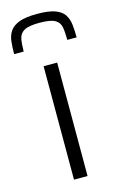

<svg xmlns="http://www.w3.org/2000/svg" viewBox="-125 -785 511 834"><g transform="rotate(-15 130.5 -368.5)"><path d="M100 0V-510H161V0ZM131 -737Q183 -737 211.5 -726.5Q240 -716 252.5 -697Q265 -678 268 -652Q271 -626 271 -594H229Q229 -628 225 -651Q221 -674 200.5 -685.5Q180 -697 131 -697Q83 -697 62.5 -685.5Q42 -674 37.5 -651Q33 -628 33 -594H-10Q-10 -626 -7 -652Q-4 -678 9.5 -697Q23 -716 51.5 -726.5Q80 -737 131 -737Z"/></g></svg>

Font: Saira SemiExpanded Light
Style: Regular
Weight: 300
Width: 6
Designer: Hector Gatti with collaboration of the Omnibus-Type team
Foundry: Omnibus-Type
Version: Version 1.101